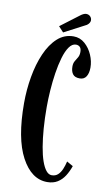

<svg xmlns="http://www.w3.org/2000/svg" viewBox="-93 -877 539 935"><g transform="rotate(10 176.0 -410.0)"><path d="M209.5 10Q131.5 10 82 -82.5Q32.5 -175 32.5 -349Q32.5 -416 43.8 -480.2Q55 -544.5 77.8 -596.8Q100.5 -649 134.5 -680Q168.5 -711 214.5 -711Q246 -711 270 -690Q294 -669 307.5 -637.8Q321 -606.5 321 -575.5Q321 -548 310.5 -531.2Q300 -514.5 278.5 -514.5Q254 -514.5 243.8 -528.2Q233.5 -542 233.5 -565.5Q233.5 -582 240 -592.8Q246.5 -603.5 253 -614.5Q259.5 -625.5 259.5 -641.5Q259.5 -658.5 252 -666Q244.5 -673.5 232.5 -673.5Q213.5 -673.5 198.8 -652.5Q184 -631.5 173.8 -596.2Q163.5 -561 157 -518.5Q150.5 -476 147.5 -432Q144.5 -388 144.5 -350Q144.5 -293.5 148.2 -244Q152 -194.5 158.8 -154.5Q165.5 -114.5 175.5 -86Q185.5 -57.5 198 -42Q210.5 -26.5 225.5 -26.5Q244 -26.5 256 -37.2Q268 -48 275.8 -66Q283.5 -84 288.5 -105.5L319.5 -88Q310 -60.5 295.8 -38.2Q281.5 -16 260.5 -3Q239.5 10 209.5 10ZM160 -721 135.5 -747.5 227.5 -817Q234.5 -822.5 242 -826Q249.5 -829.5 256 -829.5Q264.5 -829.5 270.8 -825.5Q277 -821.5 280.5 -815Q283.5 -809.5 283.5 -803Q283.5 -793.5 276.2 -785Q269 -776.5 255.5 -771Z"/></g></svg>

Font: Imbue Thin 10pt SemiBold
Style: Regular
Weight: 600
Version: Version 1.102